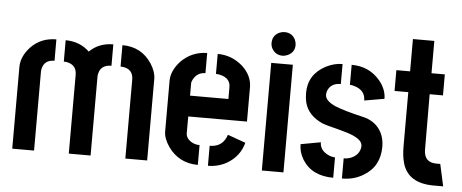

<svg xmlns="http://www.w3.org/2000/svg" viewBox="-48 -807 2224 925"><g transform="rotate(5 1064.0 -344.5)"><path d="M37.1 0V-394.5Q37.1 -445.3 79.1 -491.2Q127.9 -543 203.1 -543V-439.5Q154.3 -439.5 144.5 -396.5Q142.6 -388.7 142.6 -380.9V0ZM248 -439.5V-543Q318.4 -542 363.3 -498Q409.2 -543 478.5 -543V-439.5Q427.7 -439.5 418 -396.5Q416 -388.7 416 -380.9V0H310.5V-380.9Q310.5 -424.8 270.5 -436.5Q259.8 -439.5 248 -439.5ZM522.5 -439.5V-543Q615.2 -543 665 -466.8Q689.5 -428.7 689.5 -394.5V0H584V-380.9Q584 -431.6 535.2 -438.5Q529.3 -439.5 522.5 -439.5Z M763.7 -147.5V-395.5Q765.6 -443.4 807.6 -488.3Q859.4 -540 932.6 -541V-443.4Q894.5 -443.4 875 -409.2Q868.2 -397.5 868.2 -387.7V-329.1H1053.7V-386.7Q1053.7 -427.7 1008.8 -440.4Q996.1 -444.3 983.4 -444.3V-541Q1052.7 -541 1106.4 -493.2Q1151.4 -450.2 1152.3 -396.5V-228.5H868.2V-147.5Q868.2 -122.1 896.5 -105.5Q914.1 -95.7 934.6 -95.7V0Q843.8 0 791 -73.2Q763.7 -113.3 763.7 -147.5ZM983.4 0V-96.7Q1040 -96.7 1061.5 -144.5Q1064.5 -151.4 1066.4 -157.2L1153.3 -126Q1135.7 -59.6 1074.2 -23.4Q1032.2 0 983.4 0Z M1237.3 -616.2Q1237.3 -652.3 1269.5 -668Q1282.2 -673.8 1294.9 -673.8Q1332 -673.8 1347.7 -641.6Q1353.5 -628.9 1353.5 -616.2Q1353.5 -581.1 1320.3 -565.4Q1307.6 -559.6 1294.9 -559.6Q1259.8 -559.6 1243.2 -590.8Q1237.3 -602.5 1237.3 -616.2ZM1244.1 0V-520.5H1348.6V0Z M1418.9 -142.6 1515.6 -160.2Q1515.6 -122.1 1555.7 -102.5Q1573.2 -93.8 1589.8 -93.8V4.9Q1486.3 4.9 1440.4 -68.4Q1418.9 -103.5 1418.9 -142.6ZM1423.8 -390.6Q1423.8 -480.5 1506.8 -524.4Q1546.9 -544.9 1586.9 -544.9V-448.2Q1540 -448.2 1524.4 -411.1Q1520.5 -400.4 1520.5 -390.6Q1520.5 -361.3 1571.3 -338.9Q1614.3 -321.3 1702.1 -300.8Q1769.5 -287.1 1797.9 -231.4Q1812.5 -201.2 1812.5 -165Q1812.5 -68.4 1734.4 -22.5Q1689.5 4.9 1631.8 4.9V-92.8Q1670.9 -92.8 1696.3 -119.1Q1711.9 -137.7 1711.9 -160.2Q1711.9 -194.3 1635.7 -217.8Q1620.1 -222.7 1586.9 -231.4Q1537.1 -243.2 1516.6 -251Q1444.3 -283.2 1428.7 -345.7Q1423.8 -366.2 1423.8 -390.6ZM1630.9 -448.2V-544.9Q1716.8 -544.9 1769.5 -481.4Q1802.7 -440.4 1802.7 -395.5L1706.1 -378.9Q1706.1 -428.7 1652.3 -444.3Q1640.6 -448.2 1630.9 -448.2Z M1847.7 -437.5V-538.1H1914.1V-694.3H2017.6V-538.1H2082V-436.5H2017.6L2018.6 -166Q2020.5 -107.4 2077.1 -106.4H2097.7L2121.1 0H2075.2Q1951.2 0 1923.8 -94.7Q1914.1 -128.9 1914.1 -175.8V-437.5Z"/></g></svg>

Font: Post No Bills Colombo
Style: Bold
Weight: 800
Designer: Kosala Senevirathne, Siva Puranthara, Lasantha Premarathna, Tharique Azeez
Foundry: Mooniak
Version: Version 1.220 ; ttfautohint (v1.5)